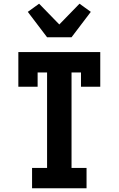

<svg xmlns="http://www.w3.org/2000/svg" viewBox="-20 -1016 640 1036"><path d="M153 0V-110H234V-625H183V-548H79V-735H521V-548H417V-625H366V-110H447V0ZM234 -815 130 -952 191 -996 300 -884 409 -996 470 -952 366 -815Z"/></svg>

Font: Iosevka HT Extrabold Extended
Style: Regular
Weight: 800
Width: 7
Monospace: yes
Designer: Belleve Invis
Foundry: Belleve Invis
Version: Version 32.3.0; ttfautohint (v1.8.4)